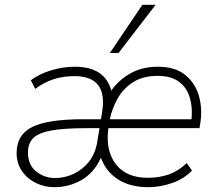

<svg xmlns="http://www.w3.org/2000/svg" viewBox="-20 -769 897 797"><path d="M205 8Q165 8 129 -9.5Q93 -27 71 -59Q49 -91 49 -134Q49 -210 114 -242Q179 -274 324 -274H399L404 -305Q428 -453 289 -453Q243 -453 203.5 -440.5Q164 -428 126 -400L108 -436Q143 -462 192 -477Q241 -492 291 -492Q415 -492 442 -393Q474 -438 522.5 -465Q571 -492 635 -492Q708 -492 750 -457Q792 -422 806.5 -368Q821 -314 811 -255L808 -237H430Q417 -145 460.5 -88Q504 -31 593 -31Q641 -31 681 -45Q721 -59 755 -92L777 -61Q745 -27 695 -9.5Q645 8 595 8Q521 8 470.5 -24Q420 -56 399 -114Q370 -51 318 -21.5Q266 8 205 8ZM634 -454Q573 -454 532 -427.5Q491 -401 468 -359.5Q445 -318 436 -274H775Q780 -324 767.5 -365Q755 -406 722.5 -430Q690 -454 634 -454ZM208 -30Q248 -30 285 -47Q322 -64 349 -97.5Q376 -131 384 -182L393 -237H340Q247 -237 194 -227.5Q141 -218 118.5 -196Q96 -174 96 -136Q96 -84 130.5 -57Q165 -30 208 -30ZM436 -549 571 -749H626L472 -549Z"/></svg>

Font: Nunito Sans ExtraLight
Style: Italic
Weight: 200
Italic angle: -9°
Designer: Vernon Adams
Foundry: Vernon Adams
Version: Version 3.006; ttfautohint (v1.8.3)